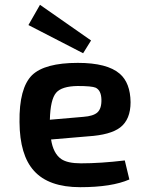

<svg xmlns="http://www.w3.org/2000/svg" viewBox="-20 -765 588 797"><path d="M98 -661 146 -745 358 -597 325 -544ZM517 -20Q444 12 313 12Q182 12 121 -56Q62 -121 61 -258Q59 -399 113 -453Q166 -504 303 -504Q425 -504 477 -459Q521 -421 522 -341Q522 -269 479 -236Q439 -205 345 -199L192 -186Q201 -128 234 -105Q260 -87 316 -87Q398 -87 498 -99ZM326 -280Q367 -283 384 -298Q402 -314 401 -352Q400 -390 377 -401Q361 -408 302 -408Q236 -407 213 -380Q189 -352 187 -268Z"/></svg>

Font: Taylor Sans Upright Semi Bold
Style: Regular
Weight: 600
Italic angle: -8°
Designer: Natanael Gama
Version: Version 1.001 September 8, 2015